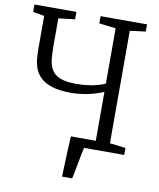

<svg xmlns="http://www.w3.org/2000/svg" viewBox="-98 -820 893 1076"><g transform="rotate(10 348.5 -281.5)"><path d="M329.5 180Q331 142 332.2 103.8Q333.5 65.5 335.2 26.5Q337 -12.5 339.5 -50.5H481V-329Q442.5 -311.5 392 -301.2Q341.5 -291 298 -291Q231.5 -291 189.2 -304.5Q147 -318 123.2 -340.8Q99.5 -363.5 89.2 -391.8Q79 -420 76.8 -450.2Q74.5 -480.5 74.5 -508V-689.5L10 -701V-743H248.5V-701L155 -689.5V-535Q155 -495.5 158 -461.2Q161 -427 175.2 -400.8Q189.5 -374.5 222.8 -360Q256 -345.5 316.5 -345.5Q355 -345.5 386.5 -350Q418 -354.5 442 -361.5Q466 -368.5 481 -376V-690.5L386 -702V-743H650.5V-702L561.5 -690.5V-50.5L651.5 -40V0H423Q418 20.5 413 47Q408 73.5 403 100Q398 126.5 394 148Q390 169.5 387 180Z"/></g></svg>

Font: Merriweather 28pt Light
Style: Regular
Weight: 300
Version: Version 2.100